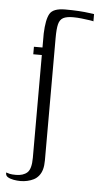

<svg xmlns="http://www.w3.org/2000/svg" viewBox="-62 -538 395 737"><g transform="rotate(5 135.0 -169.5)"><path d="M85 -323H52V-352H85V-406Q87 -460 100 -482.5Q113 -505 159 -505Q188 -505 212 -503.5Q236 -502 252.5 -499.5Q269 -497 271 -497V-469Q270 -470 256.5 -472Q243 -474 225.5 -476Q208 -478 192 -478Q167 -478 154 -471Q141 -464 136.5 -446Q132 -428 132 -393V79Q132 99 128 113.5Q124 128 115.5 138.5Q107 149 96 154.5Q85 160 72 163Q59 166 45 166Q32 166 18.5 163.5Q5 161 -4 155.5Q-13 150 -12 138Q-7 140 1.5 142Q10 144 26 144Q54 144 69.5 130Q85 116 85 73Z"/></g></svg>

Font: Genos Thin Light
Style: Regular
Weight: 300
Version: Version 1.010